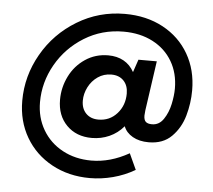

<svg xmlns="http://www.w3.org/2000/svg" viewBox="-53 -716 981 885"><g transform="rotate(5 437.0 -274.0)"><path d="M53 -218Q53 -333 111 -434.5Q169 -536 269.5 -597Q370 -658 490 -658Q590 -658 667 -616.5Q744 -575 786.5 -501.5Q829 -428 829 -334Q829 -274 812.5 -216Q796 -158 756 -118Q716 -78 650 -78Q606 -78 575.5 -95.5Q545 -113 534 -142Q506 -109 468 -92Q430 -75 387 -75Q315 -75 270.5 -120Q226 -165 226 -238Q226 -295 251.5 -346.5Q277 -398 324 -429.5Q371 -461 430 -461Q471 -461 501.5 -444Q532 -427 550 -394L570 -453H655L622 -223Q621 -211 620 -199Q620 -179 629 -170.5Q638 -162 658 -162Q691 -162 711.5 -192.5Q732 -223 740.5 -263Q749 -303 749 -335Q749 -406 717 -460.5Q685 -515 626.5 -545.5Q568 -576 491 -576Q391 -576 309.5 -525.5Q228 -475 181.5 -393Q135 -311 135 -219Q135 -148 168 -91.5Q201 -35 260 -3Q319 29 394 29Q481 29 568 -20L602 54Q554 82 500.5 96Q447 110 394 110Q296 110 218 67.5Q140 25 96.5 -49.5Q53 -124 53 -218ZM530 -293Q530 -330 509 -352Q488 -374 452 -374Q417 -374 389.5 -355Q362 -336 346.5 -305.5Q331 -275 331 -243Q331 -206 352.5 -184Q374 -162 410 -162Q462 -162 496 -200Q530 -238 530 -293Z"/></g></svg>

Font: Hanken Grotesk SemiBold
Style: Italic
Weight: 600
Italic angle: -8°
Designer: Alfredo Marco Pradil
Foundry: Hanken Design Co.
Version: Version 3.014